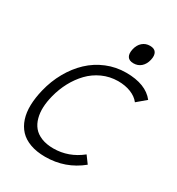

<svg xmlns="http://www.w3.org/2000/svg" viewBox="-199 -966 1013 1100"><g transform="rotate(30 307.5 -416.0)"><path d="M465.8 -121.1 501 -73.2Q399.4 9.8 266.1 9.8Q209.5 9.8 166.7 -5.9Q124 -21.5 97.9 -49.6Q71.8 -77.6 58.8 -117.4Q45.9 -157.2 47.1 -205.6Q48.3 -253.9 62 -310.1Q79.1 -380.9 113.3 -441.4Q147.5 -502 194.3 -546.1Q241.2 -590.3 301.8 -615.2Q362.3 -640.1 429.2 -640.1Q559.1 -640.1 615.2 -567.9L556.2 -518.1Q535.2 -545.4 498 -560.3Q460.9 -575.2 413.1 -575.2Q358.4 -574.7 310.5 -553Q262.7 -531.2 227.3 -494.4Q191.9 -457.5 166.7 -410.6Q141.6 -363.8 127.9 -310.1Q117.2 -268.6 115.5 -231.7Q113.8 -194.8 122.6 -162.1Q131.3 -129.4 150.6 -106Q169.9 -82.5 203.6 -68.8Q237.3 -55.2 283.2 -55.2Q383.3 -55.2 465.8 -121.1ZM514.2 -774.9Q506.8 -743.2 486.6 -725.1Q466.3 -707 437 -707Q407.7 -707 396.7 -724.9Q385.7 -742.7 393.1 -774.9Q400.4 -806.2 420.9 -824Q441.4 -841.8 470.2 -841.8Q499.5 -841.8 510.5 -824Q521.5 -806.2 514.2 -774.9Z"/></g></svg>

Font: Sinkin Sans 300 Light Italic
Style: Regular
Weight: 300
Italic angle: -112°
Designer: Keith Bates
Foundry: K-Type
Version: Sinkin Sans (version 1.0)  by Keith Bates   •   © 2014   www